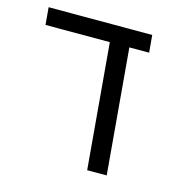

<svg xmlns="http://www.w3.org/2000/svg" viewBox="-93 -701 786 793"><g transform="rotate(15 300.0 -304.5)"><path d="M301 -535H26L19.5 -609H462.5L469 -535H384.5L431 0H347.5Z"/></g></svg>

Font: JuliaMono
Style: Italic
Weight: 400
Italic angle: -9°
Monospace: yes
Designer: cormullion
Foundry: corm
Version: Version 0.057; ttfautohint (v1.8.4)